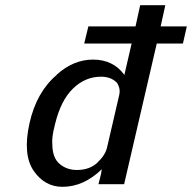

<svg xmlns="http://www.w3.org/2000/svg" viewBox="-20 -712 741 741"><path d="M94 -237Q121 -357 199 -423H198Q263 -482 339 -482Q417 -482 460 -423L488 -544H305L321 -610H503L521 -692H618L600 -610H701L686 -544H585L459 -1H360L368 -33Q368 -34 370 -42L373 -59Q303 9 221 9Q152 9 109.5 -53.5Q67 -116 94 -237ZM193 -235Q192 -234 192 -231Q192 -228 191 -227Q179 -181 182 -152Q183 -102 210.5 -79Q238 -56 277 -56Q326 -56 356 -84.5Q386 -113 393 -142L440 -345Q446 -369 432 -392Q409 -416 370 -416Q309 -416 262 -370.5Q215 -325 193 -235Z"/></svg>

Font: Coval
Style: Italic
Weight: 400
Foundry: Context Ltd
Version: Version 001.000